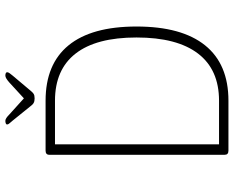

<svg xmlns="http://www.w3.org/2000/svg" viewBox="-100 -794 894 735"><g transform="rotate(-90 347.5 -427.0)"><path d="M138 0Q122 0 122 -14V-686Q122 -700 138 -700H329Q469 -700 541 -612Q613 -524 613 -352Q613 -179 541 -89.5Q469 0 329 0ZM162 -36H329Q448 -36 509.5 -116.5Q571 -197 571 -352Q571 -506 509.5 -585Q448 -664 329 -664H162ZM425 -854Q430 -854 434 -852.5Q438 -851 438 -847Q438 -843 434 -837.5Q430 -832 425 -826L366 -756Q361 -750 357 -747Q353 -744 348.5 -743Q344 -742 338 -742Q332 -742 327.5 -743Q323 -744 319 -746.5Q315 -749 311 -754L252 -827Q248 -832 243 -837.5Q238 -843 238 -847Q238 -851 242.5 -852.5Q247 -854 252 -854Q257 -854 263 -850Q269 -846 276 -839L338 -783L399 -839Q407 -846 413.5 -850Q420 -854 425 -854Z"/></g></svg>

Font: Asap Thin
Style: Regular
Weight: 250
Designer: Pablo Cosgaya
Foundry: Omnibus-Type
Version: Version 3.001